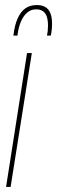

<svg xmlns="http://www.w3.org/2000/svg" viewBox="-20 -740 226 760"><path d="M22 0H4L87 -530H106ZM126 -720Q146 -720 159.5 -712Q173 -704 179.5 -687.5Q186 -671 186 -646Q186 -633 184.5 -620Q183 -607 181 -599H166Q168 -608 169 -617.5Q170 -627 170 -639Q170 -660 165 -674.5Q160 -689 149.5 -696Q139 -703 123 -703Q103 -703 88 -690.5Q73 -678 63 -655Q53 -632 49 -599H33Q38 -641 50 -667.5Q62 -694 80.5 -707Q99 -720 126 -720Z"/></svg>

Font: Georama
Style: Italic
Weight: 400
Width: 2
Italic angle: -9°
Designer: Jean-Baptiste Levee
Foundry: Production Type
Version: Version 1.000